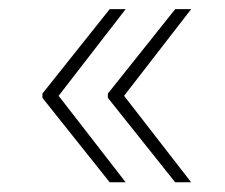

<svg xmlns="http://www.w3.org/2000/svg" viewBox="-20 -461 482 411"><path d="M214.8 -70.8 70.8 -251.5V-260.7L214.8 -441.4H249L105.5 -255.9L249 -70.8ZM355 -70.8 210.9 -251.5V-260.7L355 -441.4H389.2L245.6 -255.9L389.2 -70.8Z"/></svg>

Font: Mardoto Thin
Style: Regular
Weight: 250
Designer: Christian Robertson, Vahan Hovhannisyan
Foundry: Google
Version: Version 1.000